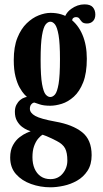

<svg xmlns="http://www.w3.org/2000/svg" viewBox="-20 -588 462 858"><path d="M205.5 249Q160 249 118.8 234.2Q77.5 219.5 51.5 190.2Q25.5 161 25.5 116Q25.5 83 38 60.5Q50.5 38 67.8 25Q85 12 99.2 5.8Q113.5 -0.5 117 -1.5Q113.5 -2.5 102.5 -7Q91.5 -11.5 78.5 -21.2Q65.5 -31 56 -47.5Q46.5 -64 46.5 -88.5Q46.5 -106.5 53.2 -119.5Q60 -132.5 69.8 -140.8Q79.5 -149 89.5 -152Q91.5 -153 95.2 -154Q99 -155 100.5 -154.5Q97.5 -157 88.2 -167Q79 -177 68 -196.2Q57 -215.5 49.2 -246Q41.5 -276.5 41.5 -319.5Q41.5 -379 57.8 -419.2Q74 -459.5 99.5 -484Q125 -508.5 153.2 -519.5Q181.5 -530.5 206 -530.5Q257 -530.5 293 -504.5Q329 -478.5 348.5 -432.5Q368 -386.5 368 -325.5Q368 -261.5 351.8 -220.2Q335.5 -179 310 -156Q284.5 -133 256.2 -124.2Q228 -115.5 204.5 -115.5Q175.5 -115.5 157.8 -121.5Q140 -127.5 135.5 -129Q135 -129.5 134.8 -129.5Q134.5 -129.5 133.5 -129.5Q127 -129.5 120.2 -122.2Q113.5 -115 113.5 -102Q113.5 -83.5 137.5 -70Q161.5 -56.5 228 -44.5Q304.5 -31 347 2.8Q389.5 36.5 389.5 105.5Q389.5 147 371.2 175Q353 203 324.5 219.2Q296 235.5 264.2 242.2Q232.5 249 205.5 249ZM205.5 212.5Q239.5 212.5 260.2 187.5Q281 162.5 281 129.5Q281 94.5 271 75.2Q261 56 233.5 42Q223.5 36.5 211.2 30.8Q199 25 188 20.5Q177 16 170.5 14Q160.5 19.5 150 32.2Q139.5 45 132.2 65.2Q125 85.5 125 114.5Q125 143.5 134.5 165.5Q144 187.5 162 200Q180 212.5 205.5 212.5ZM204.5 -154.5Q216 -154.5 225.8 -165.8Q235.5 -177 241.8 -213Q248 -249 248 -323.5Q248 -395 241.8 -430.8Q235.5 -466.5 225.8 -478.8Q216 -491 205 -491Q194 -491 184 -478.8Q174 -466.5 167.8 -430Q161.5 -393.5 161.5 -321.5Q161.5 -247.5 168 -212Q174.5 -176.5 184.2 -165.5Q194 -154.5 204.5 -154.5ZM264 -491.5Q269.5 -527.5 297.8 -548Q326 -568.5 357.5 -568.5Q384 -568.5 395 -555.5Q406 -542.5 406 -523Q406 -504 395.5 -493.5Q385 -483 369 -483Q353 -483 346.2 -490.2Q339.5 -497.5 335 -504.5Q330.5 -511.5 319 -511.5Q312.5 -511.5 307.2 -507.5Q302 -503.5 302 -490.5Z"/></svg>

Font: Imbue Thin 10pt
Style: Bold
Weight: 700
Version: Version 1.102